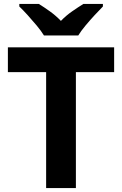

<svg xmlns="http://www.w3.org/2000/svg" viewBox="-20 -954 619 974"><path d="M365 0H214V-588H20V-714H559V-588H365ZM203 -774Q189 -797 166.5 -824Q144 -851 120.5 -877Q97 -903 78 -921V-934H177Q203 -918 233 -896.5Q263 -875 289 -848Q315 -875 346 -896.5Q377 -918 403 -934H502V-921Q484 -903 460 -877Q436 -851 413.5 -824Q391 -797 377 -774Z"/></svg>

Font: Noto Sans Armenian
Style: Bold
Weight: 700
Version: Version 2.007